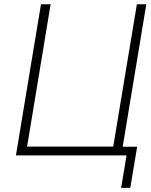

<svg xmlns="http://www.w3.org/2000/svg" viewBox="-20 -748 726 924"><path d="M563.5 0H56.6L177.2 -727.5H223.6L110.4 -42.5H524.9L638.7 -727.5H684.1ZM563 156.2 588.9 0H541.5L548.3 -42H640.1L606.9 156.2Z"/></svg>

Font: Inter 16pt ExtraLight
Style: Italic
Weight: 250
Italic angle: -9.3988°
Version: Version 4.001;git-66647c0bb